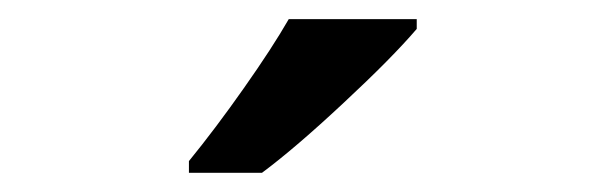

<svg xmlns="http://www.w3.org/2000/svg" viewBox="-20 -786 632 200"><path d="M176.8 -606V-618.2Q204.6 -652.3 234.1 -694.3Q263.7 -736.3 280.8 -766.1H414.1V-755.9Q388.7 -726.1 338.1 -679Q287.6 -631.8 252.9 -606Z"/></svg>

Font: f0_41264          
Style: Regular
Weight: 600
Foundry: Ascender Corporation
Version: Version 1.10